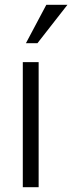

<svg xmlns="http://www.w3.org/2000/svg" viewBox="-20 -780 301 800"><path d="M75 0V-521H141V0ZM136 -600H88L173 -760H261Z"/></svg>

Font: Rising Sun Light
Style: Regular
Weight: 300
Designer: Matt McInerney, Pablo Impallari, Rodrigo Fuenzalida (Raleway font), Stephen Hutchings (Greek), Cristiano Sobral (main ch
Foundry: The Rising Sun Project Authors
Version: Version 4.327; ttfautohint (v1.8.4.7-5d5b-dirty)